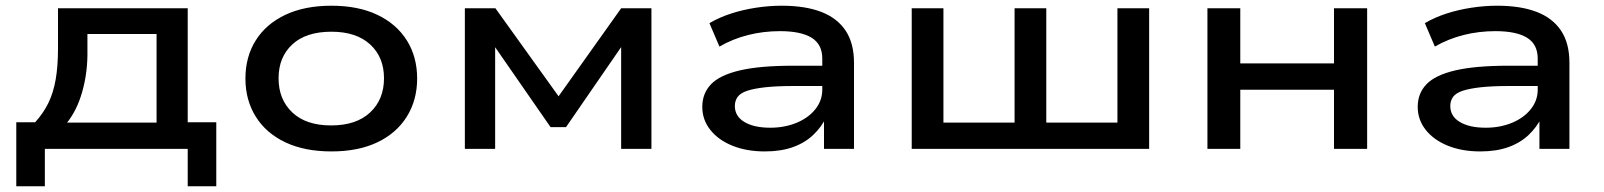

<svg xmlns="http://www.w3.org/2000/svg" viewBox="-20 -521 5613 672"><path d="M37 131V-93H103Q132 -125 149.5 -161Q167 -197 175 -243.5Q183 -290 183 -351V-492H637V-93H737V131H637V0H137V131ZM215 -92H528V-402H286V-327Q285 -259 267 -197Q249 -135 215 -92Z M1140 9Q1046 9 978.5 -23Q911 -55 875 -113Q839 -171 839 -246Q839 -322 875 -379.5Q911 -437 978.5 -469Q1046 -501 1140 -501Q1234 -501 1301 -469Q1368 -437 1404 -379.5Q1440 -322 1440 -246Q1440 -171 1404 -113Q1368 -55 1301 -23Q1234 9 1140 9ZM1139 -82Q1227 -82 1275.5 -127.5Q1324 -173 1324 -247Q1324 -321 1275.5 -365.5Q1227 -410 1140 -410Q1051 -410 1003 -365.5Q955 -321 955 -247Q955 -173 1003 -127.5Q1051 -82 1139 -82Z M1607 0V-492H1714L1935 -184L2154 -492H2260V0H2154V-375H2167L1961 -76H1907L1699 -376H1713V0Z M2657 9Q2593 9 2543.5 -11Q2494 -31 2466 -66.5Q2438 -102 2438 -147Q2438 -194 2468.5 -226Q2499 -258 2569 -274.5Q2639 -291 2756 -291H2876V-220H2760Q2698 -220 2658 -215.5Q2618 -211 2594.5 -203Q2571 -195 2561.5 -181.5Q2552 -168 2552 -150Q2552 -114 2585.5 -94Q2619 -74 2676 -74Q2726 -74 2767.5 -91Q2809 -108 2833.5 -138.5Q2858 -169 2858 -207V-316Q2858 -366 2820.5 -389Q2783 -412 2710 -412Q2652 -412 2598.5 -398.5Q2545 -385 2498 -358L2463 -440Q2497 -460 2538.5 -473.5Q2580 -487 2626 -494Q2672 -501 2716 -501Q2798 -501 2854 -479.5Q2910 -458 2939.5 -414Q2969 -370 2969 -301V0H2864V-110L2872 -111Q2855 -76 2826 -48.5Q2797 -21 2755 -6Q2713 9 2657 9Z M3171 0V-492H3282V-92H3531V-492H3642V-92H3891V-492H4002V0Z M4206 0V-492H4321V-299H4649V-492H4765V0H4649V-207H4321V0Z M5161 9Q5097 9 5047.5 -11Q4998 -31 4970 -66.5Q4942 -102 4942 -147Q4942 -194 4972.5 -226Q5003 -258 5073 -274.5Q5143 -291 5260 -291H5380V-220H5264Q5202 -220 5162 -215.5Q5122 -211 5098.5 -203Q5075 -195 5065.5 -181.5Q5056 -168 5056 -150Q5056 -114 5089.5 -94Q5123 -74 5180 -74Q5230 -74 5271.5 -91Q5313 -108 5337.5 -138.5Q5362 -169 5362 -207V-316Q5362 -366 5324.5 -389Q5287 -412 5214 -412Q5156 -412 5102.5 -398.5Q5049 -385 5002 -358L4967 -440Q5001 -460 5042.5 -473.5Q5084 -487 5130 -494Q5176 -501 5220 -501Q5302 -501 5358 -479.5Q5414 -458 5443.5 -414Q5473 -370 5473 -301V0H5368V-110L5376 -111Q5359 -76 5330 -48.5Q5301 -21 5259 -6Q5217 9 5161 9Z"/></svg>

Font: Nunito Sans 10pt Expanded SemiBold
Style: Regular
Weight: 600
Width: 7
Designer: Vernon Adams
Foundry: Vernon Adams
Version: Version 3.101;gftools[0.9.27]